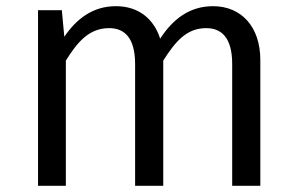

<svg xmlns="http://www.w3.org/2000/svg" viewBox="-20 -601 958 621"><path d="M669 -581C593 -581 539 -539 498 -476C477 -542 426 -581 355 -581C281 -581 228 -541 188 -482L180 -568H103V0H193V-405C232 -468 270 -510 333 -510C380 -510 417 -482 417 -394V0H508V-405C548 -468 584 -510 647 -510C694 -510 731 -482 731 -394V0H822V-407C822 -514 761 -581 669 -581Z"/></svg>

Font: Glow Sans SC Normal Book
Style: Regular
Weight: 500
Designer: Ryoko NISHIZUKA (kana, bopomofo & ideographs); Paul D. Hunt (Latin, Greek & Cyrillic); Sandoll Communications, Soo-young
Version: Version 0.93